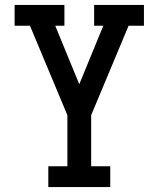

<svg xmlns="http://www.w3.org/2000/svg" viewBox="-20 -755 640 775"><path d="M175 0V-84H252V-290L101 -651H39V-735H240V-651H203L300 -415L397 -651H360V-735H561V-651H499L348 -290V-84H425V0Z"/></svg>

Font: Iosevka Slab Medium Extended
Style: Regular
Weight: 500
Width: 7
Monospace: yes
Designer: Belleve Invis
Foundry: Belleve Invis
Version: Version 11.1.1; ttfautohint (v1.8.3)